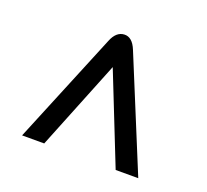

<svg xmlns="http://www.w3.org/2000/svg" viewBox="-79 -621 632 587"><g transform="rotate(20 236.5 -327.0)"><path d="M349.5 -128 233.5 -420.5 116.5 -129.5H44.5L193.5 -491Q207 -525 233 -526.2Q259 -527.5 273.5 -491.5L423 -128Z"/></g></svg>

Font: Public Sans
Style: Regular
Weight: 400
Designer: The Public Sans project authors (U.S. Web Design System). Libre Franklin designed by Pablo Impallari and Rodrigo Fuenzal
Version: Version 1.008; ttfautohint (v1.8.1) -l 8 -r 50 -G 200 -x 14 